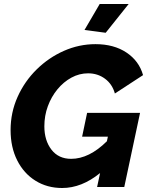

<svg xmlns="http://www.w3.org/2000/svg" viewBox="-20 -936 744 961"><path d="M291 5Q216 5 157.5 -31.5Q99 -68 66 -133.5Q33 -199 33 -285Q33 -373 68 -451Q103 -529 163.5 -588.5Q224 -648 300 -681.5Q376 -715 458 -715Q550 -715 613 -673Q676 -631 696 -560L555 -468Q542 -515 505.5 -542Q469 -569 421 -569Q377 -569 337.5 -547.5Q298 -526 267.5 -489Q237 -452 219.5 -404.5Q202 -357 202 -304Q202 -233 237.5 -187Q273 -141 336 -141Q426 -141 515 -229L520 -252H391L416 -371H681L602 0H466L481 -70Q389 5 291 5ZM509 -772 403 -786 479 -916H624Z"/></svg>

Font: Raleway ExtraBold
Style: Italic
Weight: 800
Italic angle: -12°
Designer: Matt McInerney, Pablo Impallari, Rodrigo Fuenzalida
Foundry: Matt McInerney, Pablo Impallari, Rodrigo Fuenzalida
Version: Version 4.026